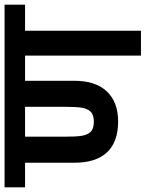

<svg xmlns="http://www.w3.org/2000/svg" viewBox="49 -701 622 820"><g transform="rotate(-90 360.0 -291.0)"><path d="M638.8 -495V0H532.5V-495H425V-283.8Q425 -193.8 379.4 -145.6Q333.8 -97.5 251.2 -97.5Q163.8 -97.5 119.4 -145Q75 -192.5 75 -283.8V-495H-30V-582.5H750V-495ZM186.2 -495V-325Q186.2 -277.5 190 -253.1Q193.8 -228.8 206.9 -215Q220 -201.2 250 -201.2Q280 -201.2 293.1 -215Q306.2 -228.8 310 -253.1Q313.8 -277.5 313.8 -325V-495Z"/></g></svg>

Font: Cambay
Style: Bold
Weight: 700
Designer: Pooja Saxena
Foundry: Pooja Saxena
Version: Version 1.096;PS 001.096;hotconv 1.0.70;makeotf.lib2.5.58329